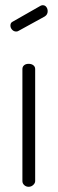

<svg xmlns="http://www.w3.org/2000/svg" viewBox="-20 -717 221 737"><path d="M42 -596Q33 -596 26.5 -603Q20 -610 20 -619Q20 -630 29 -634L136 -695Q140 -697 144 -697Q153 -697 158 -690Q163 -683 163 -674Q163 -661 152 -654L52 -599Q48 -596 42 -596ZM115 -452V-22Q115 -14 107.5 -7Q100 0 90 0Q80 0 73 -6.5Q66 -13 66 -22V-452Q66 -461 72.5 -466.5Q79 -472 90 -472Q101 -472 108 -466.5Q115 -461 115 -452Z"/></svg>

Font: Dosis
Style: Regular
Weight: 400
Designer: Edgar Tolentino, Pablo Impallari, Igino Marini
Foundry: Edgar Tolentino, Pablo Impallari, Igino Marini
Version: Version 1.007;Glyphs 3.1.1 (3134)